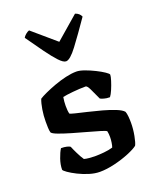

<svg xmlns="http://www.w3.org/2000/svg" viewBox="-142 -853 769 938"><g transform="rotate(-20 242.0 -384.0)"><path d="M214 0Q188 0 159 -9Q130 -18 104 -31Q78 -44 61 -56Q44 -68 43 -73Q43 -99 53 -128Q63 -157 74 -174Q91 -174 103.5 -171Q116 -168 121 -164Q127 -149 138.5 -125.5Q150 -102 161 -86Q171 -83 187.5 -81.5Q204 -80 216 -80Q238 -80 264 -82.5Q290 -85 310 -91Q313 -98 315.5 -113.5Q318 -129 318 -143Q318 -160 315 -174Q312 -178 286 -186Q260 -194 223 -204Q186 -214 148.5 -225Q111 -236 84 -246Q57 -256 52 -264Q49 -275 48.5 -290Q48 -305 48 -322Q48 -352 53 -383Q58 -414 66 -434Q78 -442 102 -453Q126 -464 156 -475Q186 -486 216.5 -493Q247 -500 272 -500Q289 -500 314 -491Q339 -482 364 -469.5Q389 -457 406 -445.5Q423 -434 423 -429Q423 -420 416.5 -399Q410 -378 401 -357Q392 -336 384 -326Q366 -326 353 -330Q340 -334 335 -337Q320 -370 309 -393Q298 -416 290 -416Q259 -416 223 -412.5Q187 -409 170 -405Q168 -395 167 -382.5Q166 -370 166 -360Q166 -334 170 -319Q173 -316 197.5 -310Q222 -304 256.5 -296Q291 -288 327.5 -278Q364 -268 392.5 -256.5Q421 -245 431 -233Q435 -223 436.5 -206.5Q438 -190 438 -174Q438 -141 431.5 -107Q425 -73 418 -61Q403 -49 368 -34.5Q333 -20 291 -10Q249 0 214 0ZM243 -564Q229 -564 207 -587.5Q185 -611 156 -651Q127 -691 92 -741Q96 -749 105.5 -757Q115 -765 124 -768L244 -665L363 -768Q385 -761 393 -742Q340 -665 302 -614.5Q264 -564 243 -564Z"/></g></svg>

Font: Texturina SemiBold
Style: Regular
Weight: 600
Designer: Guillermo Torres Carreño
Foundry: Omnibus-Type
Version: Version 1.002; ttfautohint (v1.8.3)